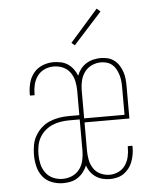

<svg xmlns="http://www.w3.org/2000/svg" viewBox="-53 -793 707 848"><g transform="rotate(-5 300.0 -369.5)"><path d="M193 8Q167 8 142.5 -1.5Q118 -11 102.5 -31Q87 -51 81 -76Q75 -101 75 -127Q75 -149 79 -171Q83 -193 94 -212Q105 -231 121.5 -246Q138 -261 158.5 -269.5Q179 -278 200.5 -281.5Q222 -285 244 -285H290V-394Q290 -415 285.5 -436Q281 -457 268.5 -474.5Q256 -492 236.5 -500.5Q217 -509 195 -509Q175 -509 155.5 -500.5Q136 -492 123.5 -475Q111 -458 106 -437.5Q101 -417 101 -396Q101 -395 101 -393.5Q101 -392 101 -390H81Q80 -392 80 -394Q80 -396 80 -397Q80 -422 86.5 -446.5Q93 -471 108.5 -490Q124 -509 147.5 -518.5Q171 -528 195 -528Q212 -528 229 -524.5Q246 -521 260 -511.5Q274 -502 284 -488.5Q294 -475 300 -459Q306 -475 316.5 -488.5Q327 -502 341.5 -511Q356 -520 372.5 -524Q389 -528 406 -528Q422 -528 437.5 -524Q453 -520 466 -510Q479 -500 487.5 -486Q496 -472 501 -457Q506 -442 507.5 -426Q509 -410 509 -394V-251H310V-126Q310 -105 314 -84.5Q318 -64 329.5 -46.5Q341 -29 360.5 -20Q380 -11 401 -11Q421 -11 440 -20Q459 -29 470.5 -46Q482 -63 486.5 -83Q491 -103 491 -124Q491 -125 491 -126.5Q491 -128 491 -130H511Q512 -128 512 -126Q512 -124 512 -123Q512 -106 509 -90Q506 -74 500.5 -59Q495 -44 485 -31Q475 -18 462 -9Q449 0 433 4Q417 8 401 8Q384 8 368 4Q352 0 338.5 -9Q325 -18 315 -31.5Q305 -45 300 -61Q293 -45 282.5 -31.5Q272 -18 257.5 -8.5Q243 1 226.5 4.5Q210 8 193 8ZM489 -269V-394Q489 -407 487.5 -420.5Q486 -434 482 -447Q478 -460 471.5 -472Q465 -484 455 -492.5Q445 -501 432 -505Q419 -509 406 -509Q384 -509 364.5 -500Q345 -491 332.5 -474Q320 -457 315 -436Q310 -415 310 -394V-269ZM193 -11Q214 -11 234 -19.5Q254 -28 267 -45Q280 -62 285 -83.5Q290 -105 290 -126V-266H244Q225 -266 205.5 -263Q186 -260 168.5 -252.5Q151 -245 136 -232Q121 -219 111.5 -202Q102 -185 98.5 -165.5Q95 -146 95 -127Q95 -105 100 -84Q105 -63 118 -45.5Q131 -28 151 -19.5Q171 -11 192 -11ZM297 -594 283 -606 407 -747 423 -733Z"/></g></svg>

Font: Iosevka SS04 Thin Extended
Style: Regular
Weight: 100
Width: 7
Monospace: yes
Designer: Belleve Invis
Foundry: Belleve Invis
Version: Version 19.0.0; ttfautohint (v1.8.4)